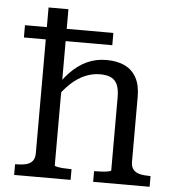

<svg xmlns="http://www.w3.org/2000/svg" viewBox="-53 -808 782 857"><g transform="rotate(5 337.5 -379.0)"><path d="M649 0H396V-48H400Q414 -48 431 -49Q448 -50 460 -52.5Q472 -55 472 -58V-385Q472 -418 464 -439Q456 -460 437 -470.5Q418 -481 385 -481Q351 -481 318 -467Q285 -453 254.5 -424.5Q224 -396 194 -352L179 -384Q212 -438 246.5 -474Q281 -510 321 -528.5Q361 -547 408 -547Q457 -547 491 -530.5Q525 -514 543 -480.5Q561 -447 561 -396V-104Q561 -82 571.5 -69.5Q582 -57 601 -52.5Q620 -48 646 -48H649ZM130 -758H219V-58Q219 -55 231 -52.5Q243 -50 260 -49Q277 -48 291 -48H295V0H42V-48H45Q71 -48 90 -52.5Q109 -57 119.5 -69.5Q130 -82 130 -104ZM428 -670V-615H32V-670Z"/></g></svg>

Font: Roboto Serif
Style: Regular
Weight: 400
Designer: Greg Gazdowicz
Foundry: Commercial Type
Version: Version 1.008